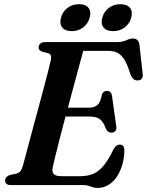

<svg xmlns="http://www.w3.org/2000/svg" viewBox="-20 -906 719 940"><path d="M247.5 -379H419Q442 -379 457.5 -392.5Q473 -406 479 -444.5Q483 -453 488.8 -457Q494.5 -461 502.5 -461Q514 -461 520.2 -455Q526.5 -449 528 -438.5L549 -289Q552 -272.5 545 -264.8Q538 -257 526 -256.5Q516.5 -256.5 510 -261.2Q503.5 -266 499 -274.5Q486.5 -309.5 469 -322.5Q451.5 -335.5 419 -335.5H234.5ZM385 0H33.5Q17 0 11 -6.5Q5 -13 5 -22.5Q5 -32 11.5 -38.8Q18 -45.5 28 -49L58.5 -55.5Q71.5 -59 78.8 -67Q86 -75 91.5 -92.5Q95 -105.5 103 -135.2Q111 -165 121.8 -205.8Q132.5 -246.5 145.2 -293.2Q158 -340 170.8 -387.5Q183.5 -435 195 -478Q206.5 -521 215 -554.5Q223.5 -588 227.5 -606Q232 -624.5 229 -633.8Q226 -643 216 -645.5L188 -652.5Q180.5 -655 174.8 -660Q169 -665 169 -674Q169 -685.5 177.5 -692.8Q186 -700 202 -700H552Q580.5 -700 598 -708.8Q615.5 -717.5 631 -717.5Q657 -717.5 662.5 -688.5L678.5 -545Q681 -530.5 675.2 -522.2Q669.5 -514 658 -512.5Q644.5 -511 635 -517.8Q625.5 -524.5 618 -543.5Q604.5 -588.5 589.5 -613Q574.5 -637.5 555.5 -647.2Q536.5 -657 510.5 -657H387.5Q381.5 -634 371 -596Q360.5 -558 347.8 -510.2Q335 -462.5 321 -410.8Q307 -359 293.5 -308.2Q280 -257.5 268.8 -213Q257.5 -168.5 249.5 -136Q241.5 -103.5 238.5 -89Q235 -74 237.8 -63.8Q240.5 -53.5 250.8 -48.5Q261 -43.5 279.5 -43.5H374.5Q410.5 -43.5 437.8 -55.5Q465 -67.5 488.2 -96Q511.5 -124.5 534.5 -173Q548 -198 566 -198Q589.5 -198 589 -168Q588 -129 577.5 -95.5Q567 -62 549.8 -37.5Q532.5 -13 509 0.5Q485.5 14 458 14Q439.5 14 423.5 7Q407.5 0 385 0ZM331 -753.5Q299 -753.5 284.8 -771.5Q270.5 -789.5 278.5 -819.5Q286.5 -849.5 310.5 -867.5Q334.5 -885.5 367 -885.5Q399.5 -885.5 413.5 -867.5Q427.5 -849.5 419 -819.5Q411 -790 387.2 -771.8Q363.5 -753.5 331 -753.5ZM533.5 -753.5Q501.5 -753.5 487 -771.5Q472.5 -789.5 481 -819.5Q489 -849.5 513 -867.5Q537 -885.5 569 -885.5Q602 -885.5 616.2 -867.5Q630.5 -849.5 622.5 -819.5Q614.5 -790 590.5 -771.8Q566.5 -753.5 533.5 -753.5Z"/></svg>

Font: Fraunces SemiBold
Style: Italic
Weight: 600
Italic angle: -16°
Version: Version 1.000;[b76b70a41]